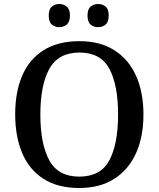

<svg xmlns="http://www.w3.org/2000/svg" viewBox="-20 -931 794 961"><path d="M377 10Q269 10 197.5 -36Q126 -82 91 -165Q56 -248 56 -359Q56 -470 91 -552Q126 -634 198 -679.5Q270 -725 378 -725Q481 -725 552.5 -679.5Q624 -634 661 -551.5Q698 -469 698 -358Q698 -247 661 -164.5Q624 -82 552 -36Q480 10 377 10ZM377 -47Q484 -47 527.5 -129Q571 -211 571 -358Q571 -505 527.5 -586.5Q484 -668 378 -668Q272 -668 227 -586.5Q182 -505 182 -358Q182 -211 226.5 -129Q271 -47 377 -47ZM471 -795Q449 -795 433.5 -808Q418 -821 418 -853Q418 -885 433.5 -898Q449 -911 471 -911Q493 -911 508.5 -898Q524 -885 524 -853Q524 -821 508.5 -808Q493 -795 471 -795ZM277 -795Q255 -795 239.5 -808Q224 -821 224 -853Q224 -885 239.5 -898Q255 -911 277 -911Q298 -911 314 -898Q330 -885 330 -853Q330 -821 314 -808Q298 -795 277 -795Z"/></svg>

Font: Noto Serif NP Hmong Medium
Style: Regular
Weight: 500
Designer: Dalton Maag Ltd
Foundry: Dalton Maag Ltd
Version: Version 1.001; ttfautohint (v1.8.4.7-5d5b)